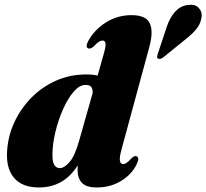

<svg xmlns="http://www.w3.org/2000/svg" viewBox="-20 -792 886 824"><path d="M621 -591 502 -152.5Q491.5 -114.5 494.8 -101Q498 -87.5 508.5 -87.5Q522 -87.5 543.5 -112Q552 -120 556.8 -121.5Q561.5 -123 566.5 -121Q580.5 -115 566 -86Q545 -43 499.2 -15.2Q453.5 12.5 395 12.5Q350 12.5 331.5 -7.5Q313 -27.5 313 -61Q313 -71 313.5 -82.5Q254.5 12.5 147 12.5Q74 12.5 39 -30.2Q4 -73 11 -150.5Q15.5 -211 42.2 -268.5Q69 -326 114 -372Q159 -418 219 -445.2Q279 -472.5 351 -472.5Q377.5 -472.5 399 -467.5L425 -560Q434.5 -592.5 432.8 -605.2Q431 -618 420.5 -618Q413 -618 404.5 -612.8Q396 -607.5 381 -592Q367.5 -580.5 358.5 -584.5Q345 -590 359 -616.5Q385.5 -665 435 -696Q484.5 -727 544.5 -727Q606.5 -727 622.8 -692Q639 -657 621 -591ZM205 -127.5Q205 -94.5 214 -82.5Q223 -70.5 236.5 -70.5Q256 -70.5 278.8 -96.8Q301.5 -123 320 -189.5L377.5 -392Q378.5 -408.5 372.2 -418Q366 -427.5 347 -427.5Q321 -427.5 295.8 -398Q270.5 -368.5 250 -322Q229.5 -275.5 217.2 -223.5Q205 -171.5 205 -127.5ZM695.5 -676.5Q708 -714.5 729.8 -739.8Q751.5 -765 782 -770Q814.5 -776 831 -760Q847.5 -744 845.5 -722.5Q843 -694.5 825.8 -671.5Q808.5 -648.5 779.5 -626L681 -546Q668 -536 658 -540.5Q653.5 -544 654.2 -549.2Q655 -554.5 657 -560.5Z"/></svg>

Font: Fraunces 72pt S000 Black
Style: Italic
Weight: 900
Italic angle: -16°
Version: Version 1.000; ttfautohint (v1.8.3)